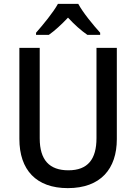

<svg xmlns="http://www.w3.org/2000/svg" viewBox="-20 -961 703 991"><path d="M384 -941H279C255 -897 202 -833 166 -792V-781H232C262 -802 297 -834 331 -870C364 -834 399 -803 431 -781H497V-792C461 -832 408 -896 384 -941ZM583 -243V-714H478V-248C478 -140 434 -82 333 -82C235 -82 185 -135 185 -247V-714H80V-244C80 -84 167 10 330 10C500 10 583 -90 583 -243Z"/></svg>

Font: Noto Sans Devanagari UI SemiCondensed Medium
Style: Regular
Weight: 500
Width: 4
Designer: Jelle Bosma - Monotype Design Team
Foundry: Monotype Imaging Inc.
Version: Version 2.004